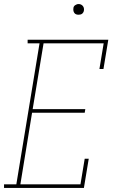

<svg xmlns="http://www.w3.org/2000/svg" viewBox="-49 -932 569 952"><path d="M-29 0V-18H32L147 -717H88V-735H488L464 -590H444L465 -717H167L113 -391H374L371 -373H110L52 -18H350L371 -145H391L367 0ZM340 -859Q334 -859 328.5 -861Q323 -863 319.5 -868Q316 -873 315 -879Q314 -885 315 -891Q315 -896 317.5 -900Q320 -904 324 -906.5Q328 -909 332 -910.5Q336 -912 341 -912Q347 -912 352.5 -909.5Q358 -907 362 -902Q366 -897 367 -891Q368 -885 367 -879Q366 -874 363.5 -870Q361 -866 357.5 -863.5Q354 -861 349.5 -860Q345 -859 340 -859Z"/></svg>

Font: Iosevka Curly Slab Thin
Style: Italic
Weight: 100
Italic angle: -9°
Monospace: yes
Designer: Belleve Invis
Foundry: Belleve Invis
Version: Version 22.1.2; ttfautohint (v1.8.4)